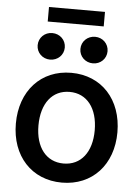

<svg xmlns="http://www.w3.org/2000/svg" viewBox="-58 -883 678 939"><g transform="rotate(5 281.5 -413.0)"><path d="M281.2 11.7C430.7 11.7 530.8 -98.1 530.8 -256.8C530.8 -417 430.7 -527.3 281.2 -527.3C132.3 -527.3 32.2 -417 32.2 -256.8C32.2 -97.7 132.3 11.7 281.2 11.7ZM281.2 -82C196.3 -82 143.1 -149.4 143.1 -256.8C143.1 -365.7 196.3 -433.6 281.2 -433.6C366.2 -433.6 419.4 -365.2 419.4 -256.8C419.4 -149.9 366.7 -82 281.2 -82ZM381.8 -582.5C418.9 -582.5 448.2 -610.8 448.2 -647.5C448.2 -684.6 418.9 -712.9 381.8 -712.9C344.2 -712.9 314.9 -684.6 314.9 -647.5C314.9 -610.8 344.2 -582.5 381.8 -582.5ZM171.4 -582.5C209 -582.5 238.3 -610.8 238.3 -647.5C238.3 -684.6 209 -712.9 171.4 -712.9C134.3 -712.9 105 -684.6 105 -647.5C105 -610.8 134.3 -582.5 171.4 -582.5ZM418.9 -838.4H144V-767.1H418.9Z"/></g></svg>

Font: Raveo Display Display Medium
Style: Regular
Weight: 500
Designer: Jakub Foglar, Rasmus Andersson (Inter)
Foundry: Jakubfoglar.com
Version: Version 1.100;Glyphs 3.2.3 (3260)